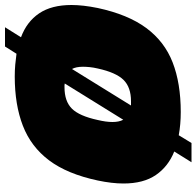

<svg xmlns="http://www.w3.org/2000/svg" viewBox="-29 -704 786 768"><g transform="rotate(-90 364.0 -320.0)"><path d="M99 53 142 -16Q82 -40 48 -89.5Q14 -139 14 -219Q14 -265 26 -322Q52 -444 106.5 -516.5Q161 -589 245 -621.5Q329 -654 442 -654Q467 -654 489.5 -652Q512 -650 533 -647L562 -693H639L599 -629Q661 -606 694.5 -556.5Q728 -507 728 -427Q728 -381 716 -322Q690 -201 636 -128Q582 -55 498.5 -22.5Q415 10 300 10Q275 10 252 8Q229 6 207 2L176 53ZM269 -220 414 -454Q410 -455 406.5 -455Q403 -455 399 -455Q343 -455 313.5 -425.5Q284 -396 268 -322Q264 -305 262 -290.5Q260 -276 260 -263Q260 -237 269 -220ZM326 -189H343Q399 -189 428.5 -219Q458 -249 474 -322Q478 -339 479.5 -354Q481 -369 481 -381Q481 -409 472 -425Z"/></g></svg>

Font: Kanit Black
Style: Italic
Weight: 900
Italic angle: -12°
Designer: Katatrad Team
Foundry: CadsonDemak
Version: Version 2.000; ttfautohint (v1.8.3)